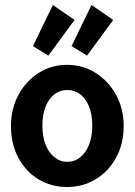

<svg xmlns="http://www.w3.org/2000/svg" viewBox="-20 -739 540 770"><path d="M249 11Q186 11 135 -19.5Q84 -50 54 -105.5Q24 -161 24 -234Q24 -303 54 -358.5Q84 -414 135 -446.5Q186 -479 249 -479Q312 -479 363.5 -446.5Q415 -414 445.5 -358.5Q476 -303 476 -234Q476 -162 445.5 -106.5Q415 -51 363.5 -20Q312 11 249 11ZM249 -90Q279 -90 301.5 -108Q324 -126 337 -158.5Q350 -191 350 -234Q350 -280 337 -312Q324 -344 301.5 -361Q279 -378 249 -378Q221 -378 198.5 -361Q176 -344 163 -312Q150 -280 150 -234Q150 -191 163 -158.5Q176 -126 198.5 -108Q221 -90 249 -90ZM329 -516 267 -554 347 -719 434 -659ZM174 -516 112 -554 192 -719 279 -659Z"/></svg>

Font: Inconsolata ExtraBold
Style: Regular
Weight: 800
Designer: Raph Levien, Cyreal, Brenton Simpson
Foundry: Raph Levien, Cyreal, Google
Version: Version 3.001